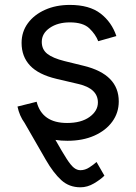

<svg xmlns="http://www.w3.org/2000/svg" viewBox="-20 -573 563 797"><path d="M463.1 -423.3 387.8 -402Q376.8 -430.4 350.9 -455.3Q324.9 -480.1 269.9 -480.1Q219.8 -480.1 186.6 -457.2Q153.4 -434.3 153.4 -399.1Q153.4 -367.9 176.1 -349.8Q198.9 -331.7 247.2 -319.6L328.1 -299.7Q473 -264.2 473 -152Q473 -105.1 446.2 -68.2Q419.4 -31.2 371.4 -9.9Q323.5 11.4 259.9 11.4Q233.7 11.4 210.2 7.8Q239 58.9 256.6 86.1Q274.1 113.3 286.9 123.4Q299.7 133.5 313.9 133.5Q333.1 133.5 351 121.8Q369 110.1 380.7 99.4L413.4 156.2Q397.4 172.2 370 188.4Q342.7 204.5 313.9 204.5Q267 204.5 234.4 174.7Q201.7 144.9 170.5 90.9L82 -62.9Q60.7 -92 52.6 -130.7L132.1 -150.6Q154.5 -62.5 258.5 -62.5Q317.1 -62.5 351.7 -87.5Q386.4 -112.6 386.4 -147.7Q386.4 -205.6 305.4 -224.4L214.5 -245.7Q139.6 -263.5 104.6 -301Q69.6 -338.4 69.6 -394.9Q69.6 -441.1 95.7 -476.6Q121.8 -512.1 167.1 -532.3Q212.4 -552.6 269.9 -552.6Q350.9 -552.6 397.2 -517Q443.5 -481.5 463.1 -423.3Z"/></svg>

Font: Inter UI
Style: Regular
Weight: 400
Designer: Rasmus Andersson
Foundry: rsms
Version: 3.2;8d6f07862